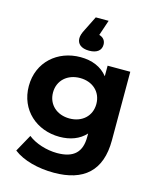

<svg xmlns="http://www.w3.org/2000/svg" viewBox="-144 -911 988 1211"><g transform="rotate(15 350.0 -305.5)"><path d="M341 -599C394 -599 420 -623 420 -659C420 -685 406 -704 378 -712L412 -813H328L283 -723C267 -693 262 -675 262 -659C262 -624 288 -599 341 -599ZM479 -538V-469C438 -521 376 -546 301 -546C152 -546 32 -443 32 -286C32 -129 152 -26 301 -26C371 -26 430 -48 471 -93V-70C471 27 423 77 313 77C244 77 169 53 123 16L61 128C124 177 223 202 325 202C519 202 627 110 627 -90V-538ZM332 -154C250 -154 190 -207 190 -286C190 -365 250 -418 332 -418C414 -418 473 -365 473 -286C473 -207 414 -154 332 -154Z"/></g></svg>

Font: AWKNG-Font
Style: Bold
Weight: 700
Designer: Awakening Church
Foundry: Awakening Church
Version: Version 1.700;PS 001.700;hotconv 1.0.88;makeotf.lib2.5.64775